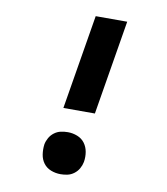

<svg xmlns="http://www.w3.org/2000/svg" viewBox="-83 -805 766 882"><g transform="rotate(10 300.0 -363.5)"><path d="M219 -294 292 -735H439L366 -294ZM259 8Q235 8 213.5 -0.5Q192 -9 179 -26.5Q166 -44 162.5 -67Q159 -90 162 -114Q165 -130 173.5 -145Q182 -160 196 -170.5Q210 -181 226.5 -184.5Q243 -188 259 -188Q282 -188 303.5 -179.5Q325 -171 338 -153.5Q351 -136 355 -113Q359 -90 355 -66Q352 -50 343.5 -35Q335 -20 321 -9.5Q307 1 291 4.5Q275 8 259 8Z"/></g></svg>

Font: Iosevka Slab Heavy Extended
Style: Italic
Weight: 900
Width: 7
Italic angle: -9°
Monospace: yes
Designer: Belleve Invis
Foundry: Belleve Invis
Version: Version 11.1.0; ttfautohint (v1.8.3)